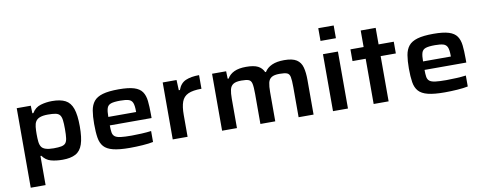

<svg xmlns="http://www.w3.org/2000/svg" viewBox="-74 -1117 4273 1693"><g transform="rotate(-10 2062.5 -270.5)"><path d="M85 202V-510H211L213 -442H222Q250 -489 299.5 -503.5Q349 -518 402 -518Q476 -518 520.5 -495Q565 -472 585 -415Q605 -358 605 -256Q605 -154 585.5 -96.5Q566 -39 522 -15.5Q478 8 406 8Q347 8 301.5 -4.5Q256 -17 226 -59H218V202ZM345 -105Q388 -105 413.5 -110Q439 -115 451.5 -129.5Q464 -144 468 -174Q472 -204 472 -255Q472 -306 468 -336Q464 -366 451.5 -381.5Q439 -397 413.5 -402Q388 -407 345 -407Q258 -407 235 -366Q224 -348 221 -319Q218 -290 218 -255Q218 -216 221 -187Q224 -158 236 -140Q258 -105 345 -105Z M1008 8Q914 8 858.5 -6Q803 -20 776 -50.5Q749 -81 741 -131Q733 -181 733 -254Q733 -323 741.5 -373Q750 -423 776 -455Q802 -487 855 -502.5Q908 -518 998 -518Q1086 -518 1135.5 -502.5Q1185 -487 1207.5 -454.5Q1230 -422 1235.5 -372Q1241 -322 1241 -253V-218H867Q867 -179 871 -155Q875 -131 891.5 -118Q908 -105 943.5 -100.5Q979 -96 1042 -96Q1080 -96 1130 -98.5Q1180 -101 1217 -106V-8Q1180 0 1121.5 4Q1063 8 1008 8ZM867 -294H1116V-302Q1116 -353 1105.5 -377.5Q1095 -402 1068.5 -409.5Q1042 -417 995 -417Q938 -417 911 -407.5Q884 -398 875.5 -371.5Q867 -345 867 -294Z M1392 0V-510H1516L1520 -418H1530Q1551 -477 1599 -497.5Q1647 -518 1719 -518V-396Q1641 -396 1599 -376.5Q1557 -357 1541 -313Q1525 -269 1525 -196V0Z M1834 0V-510H1960L1962 -443H1971Q1991 -479 2032.5 -498.5Q2074 -518 2139 -518Q2209 -518 2245 -499.5Q2281 -481 2298 -443H2305Q2327 -479 2370.5 -498.5Q2414 -518 2480 -518Q2554 -518 2591 -494Q2628 -470 2640.5 -423.5Q2653 -377 2653 -311V0H2519V-270Q2519 -332 2513 -361Q2507 -390 2485.5 -398Q2464 -406 2419 -406Q2371 -406 2347.5 -391Q2324 -376 2317 -344.5Q2310 -313 2310 -263V0H2177V-270Q2177 -332 2170.5 -361Q2164 -390 2143 -398Q2122 -406 2078 -406Q2028 -406 2004.5 -390.5Q1981 -375 1974 -343.5Q1967 -312 1967 -263V0Z M2826 -629V-743H2964V-629ZM2827 0V-510H2961V0Z M3191 0V-405H3073V-510H3191V-658H3325V-510H3461V-405H3325V0Z M3826 8Q3732 8 3676.5 -6Q3621 -20 3594 -50.5Q3567 -81 3559 -131Q3551 -181 3551 -254Q3551 -323 3559.5 -373Q3568 -423 3594 -455Q3620 -487 3673 -502.5Q3726 -518 3816 -518Q3904 -518 3953.5 -502.5Q4003 -487 4025.5 -454.5Q4048 -422 4053.5 -372Q4059 -322 4059 -253V-218H3685Q3685 -179 3689 -155Q3693 -131 3709.5 -118Q3726 -105 3761.5 -100.5Q3797 -96 3860 -96Q3898 -96 3948 -98.5Q3998 -101 4035 -106V-8Q3998 0 3939.5 4Q3881 8 3826 8ZM3685 -294H3934V-302Q3934 -353 3923.5 -377.5Q3913 -402 3886.5 -409.5Q3860 -417 3813 -417Q3756 -417 3729 -407.5Q3702 -398 3693.5 -371.5Q3685 -345 3685 -294Z"/></g></svg>

Font: Saira Expanded SemiBold
Style: Regular
Weight: 600
Width: 7
Designer: Hector Gatti with collaboration of the Omnibus-Type team
Foundry: Omnibus-Type
Version: Version 1.100; ttfautohint (v1.8.3)